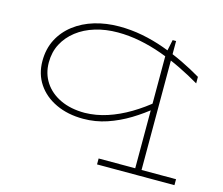

<svg xmlns="http://www.w3.org/2000/svg" viewBox="-100 -618 1124 968"><g transform="rotate(15 462.0 -134.0)"><path d="M353 14Q273 14 211 -15Q149 -44 114.5 -95.5Q80 -147 80 -215Q80 -278 105.5 -327.5Q131 -377 176.5 -412Q222 -447 282 -465Q342 -483 411 -483Q472 -483 531.5 -471.5Q591 -460 648 -439.5Q705 -419 758 -393.5Q811 -368 858 -340V-306Q809 -335 754.5 -361.5Q700 -388 643 -408.5Q586 -429 527.5 -440.5Q469 -452 411 -452Q348 -452 293.5 -435.5Q239 -419 198.5 -387.5Q158 -356 135.5 -313Q113 -270 113 -216Q113 -158 142.5 -113Q172 -68 226 -42.5Q280 -17 353 -17Q412 -18 470 -37Q528 -56 585 -90Q642 -124 695 -169V-134Q646 -93 591 -59.5Q536 -26 476.5 -6Q417 14 353 14ZM481 218V187H885V218ZM672 217V-414L687 -486H705V217Z"/></g></svg>

Font: BioRhyme SemiExpanded ExtraLight
Style: Regular
Weight: 250
Width: 6
Designer: Aoife Mooney
Foundry: Aoife Mooney Type
Version: Version 1.600;gftools[0.9.33]